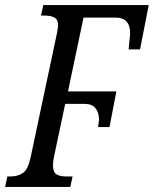

<svg xmlns="http://www.w3.org/2000/svg" viewBox="-37 -734 604 754"><path d="M-8 -41H2Q34 -41 53.5 -55Q73 -69 83 -115L187 -605Q188 -613 189.5 -620.5Q191 -628 191 -635Q191 -657 177 -665Q163 -673 135 -673H124L133 -714H547L513 -540H468L471 -571Q474 -594 474 -603Q474 -665 417 -665H291L230 -375H420L393 -235H348L352 -263Q352 -291 338.5 -308.5Q325 -326 296 -326H219L176 -123Q171 -101 171 -85Q171 -58 184.5 -49.5Q198 -41 223 -41H248L239 0H-17Z"/></svg>

Font: Noto Serif Cond
Style: Italic
Weight: 400
Width: 3
Italic angle: -12°
Designer: Monotype Design Team
Foundry: Monotype Imaging Inc.
Version: Version 1.001